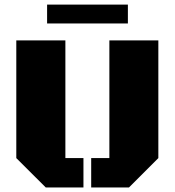

<svg xmlns="http://www.w3.org/2000/svg" viewBox="-20 -826 770 846"><path d="M677.7 -129.4 548.3 0H381.8V-129.4H461.9V-647.9H677.7ZM268.1 -129.4H347.7V0H181.6L51.8 -129.4V-647.9H268.1ZM187.5 -805.7H543.5V-722.7H187.5Z"/></svg>

Font: Black Ops One
Style: Regular
Weight: 400
Designer: James Grieshaber
Foundry: James Grieshaber
Version: Version 1.002